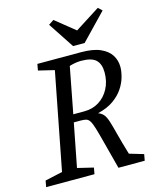

<svg xmlns="http://www.w3.org/2000/svg" viewBox="-127 -886 782 967"><g transform="rotate(-15 263.5 -402.5)"><path d="M-8 0 -2 -33 89 -53 187 -558 104 -578 110 -611H338Q401 -611 438.5 -594Q476 -577 493 -549.5Q510 -522 510 -488Q510 -465 502 -436Q494 -407 475 -378.5Q456 -350 423.5 -327Q391 -304 341 -292Q359 -285 369 -273Q379 -261 387 -236.5Q395 -212 406 -168.5Q417 -125 438 -55L512 -33L506 0H369Q347 -83 333.5 -135.5Q320 -188 311 -218Q302 -248 294 -260.5Q286 -273 275 -276Q264 -279 247 -279H211L167 -53L250 -33L244 0ZM219 -319H276Q320 -319 353.5 -340Q387 -361 406.5 -398Q426 -435 426 -482Q426 -526 403.5 -547.5Q381 -569 326 -569Q313 -569 297 -566.5Q281 -564 265 -559ZM307 -651 218 -786 245 -804 347 -722 477 -805 497 -786 367 -651Z"/></g></svg>

Font: Manuale
Style: Italic
Weight: 400
Italic angle: -11°
Designer: Eduardo Tunni / Pablo Cosgaya
Foundry: Eduardo Tunni / Pablo Cosgaya
Version: Version 1.002